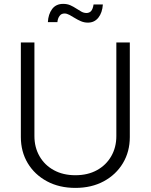

<svg xmlns="http://www.w3.org/2000/svg" viewBox="-20 -943 765 975"><path d="M362.8 11.2Q280.8 11.2 218.3 -22.5Q155.8 -56.2 120.8 -114.5Q85.9 -172.9 85.9 -247.1V-727.5H154.8V-252Q154.8 -194.8 180.7 -149.7Q206.5 -104.5 253.4 -78.9Q300.3 -53.2 362.8 -53.2Q425.8 -53.2 472.4 -78.9Q519 -104.5 544.9 -149.7Q570.8 -194.8 570.8 -252V-727.5H639.2V-247.1Q639.2 -172.9 604.2 -114.5Q569.3 -56.2 507.1 -22.5Q444.8 11.2 362.8 11.2ZM426.3 -828.1Q407.7 -828.1 391.1 -835.2Q374.5 -842.3 360.1 -851.3Q345.7 -860.4 332.5 -867.4Q319.3 -874.5 307.6 -874.5Q291 -874.5 282 -861.6Q272.9 -848.6 271.5 -830.6H223.1Q225.1 -870.6 244.6 -897Q264.2 -923.3 300.8 -923.3Q321.3 -923.3 337.2 -916.3Q353 -909.2 366.7 -900.1Q380.4 -891.1 393.1 -884Q405.8 -877 418.9 -877Q434.1 -877 442.9 -887.2Q451.7 -897.5 455.1 -920.4H502.4Q499.5 -878.4 479.5 -853.3Q459.5 -828.1 426.3 -828.1Z"/></svg>

Font: Inter 18pt Light
Style: Regular
Weight: 300
Designer: Rasmus Andersson
Foundry: rsms
Version: Version 4.001;git-66647c0bb